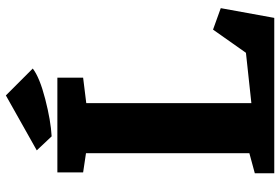

<svg xmlns="http://www.w3.org/2000/svg" viewBox="-174 -804 978 671"><g transform="rotate(-90 315.5 -469.0)"><path d="M45 0ZM115 -87V-658L48 -668V-758H379V-668L290 -657V-80L466 -99L547 -214L622 -187L588 0H45V-68ZM317 -938 411 -844Q380 -820 304.5 -800.5Q229 -781 174 -778L125 -830Z"/></g></svg>

Font: Martel Heavy
Style: Regular
Weight: 900
Designer: Dan Reynolds
Foundry: Dan Reynolds
Version: Version 1.001; ttfautohint (v1.1) -l 5 -r 5 -G 72 -x 0 -D la